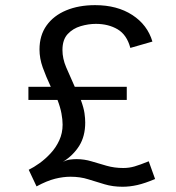

<svg xmlns="http://www.w3.org/2000/svg" viewBox="-20 -700 672 732"><path d="M119.3 10.6 89.5 -52.7Q108.9 -62.2 130.8 -77.9Q152.7 -93.6 172.9 -115.4Q193.2 -137.1 205.9 -164.8Q218.7 -192.4 218.7 -225Q218.7 -243.8 214.3 -267.5Q209.9 -291.2 199.2 -319H88.3V-369H173.7Q155.3 -408.3 142.9 -442.8Q130.6 -477.2 130.6 -511.3Q130.6 -565.2 157.6 -602.9Q184.6 -640.6 232.4 -660.5Q280.1 -680.4 342.6 -680.4Q426.7 -680.4 484.5 -642.8Q542.3 -605.2 561.1 -541.5L476.9 -517.3Q463.7 -567.3 428.5 -588.2Q393.2 -609 345.6 -609Q317.2 -609 287.6 -600.3Q258 -591.6 238.1 -570.2Q218.1 -548.8 218.1 -509.3Q218.1 -476.8 232.2 -443.7Q246.2 -410.6 265.1 -369H463.3V-319H288.2Q299.3 -288.6 302.1 -268.6Q304.9 -248.5 304.9 -232.9Q304.9 -180.7 282.1 -144.1Q259.2 -107.5 219.5 -82.7Q233.6 -89.9 246.7 -91.6Q259.9 -93.3 271.9 -93.3Q301.2 -93.3 328.9 -84.9Q356.6 -76.4 386.5 -68Q416.3 -59.5 450.1 -59.5Q472.3 -59.5 493 -65.5Q513.7 -71.5 547 -85.1L571.3 -17.5Q533 -1.3 503.8 5.4Q474.6 12 447.4 12Q410.3 12 378.8 2.6Q347.3 -6.7 316.6 -16.4Q285.9 -26.2 248.6 -26.2Q220.7 -26.2 189.9 -18.5Q159 -10.8 119.3 10.6Z"/></svg>

Font: Atkinson Hyperlegible Mono ExtraLight
Style: Regular
Weight: 200
Monospace: yes
Designer: Elliott Scott, Megan Eiswerth, Linus Boman, Theodore Petrosky, Letters from Sweden
Foundry: Applied Design Works, Letters from Sweden
Version: Version 2.001